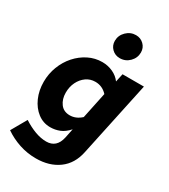

<svg xmlns="http://www.w3.org/2000/svg" viewBox="-235 -884 1070 1214"><g transform="rotate(30 300.0 -277.0)"><path d="M230 219Q166 219 107.5 199.5Q49 180 0 146L64 34Q107 62 150 78Q193 94 233 94Q308 94 326 11L340 -57Q310 -23 277.5 -10Q245 3 209 3Q158 3 117.5 -28Q77 -59 54 -111Q31 -163 31 -226Q31 -285 51.5 -338Q72 -391 108 -431.5Q144 -472 191 -495.5Q238 -519 291 -519Q332 -519 368 -502.5Q404 -486 426 -456L439 -516H595L479 29Q460 122 393.5 170.5Q327 219 230 219ZM279 -124Q324 -124 362 -159L402 -350Q366 -389 315 -389Q278 -389 249 -368.5Q220 -348 203 -313.5Q186 -279 186 -236Q186 -189 210 -156.5Q234 -124 279 -124ZM372 -595Q338 -595 314.5 -618Q291 -641 291 -675Q291 -715 320.5 -744Q350 -773 390 -773Q424 -773 447.5 -750Q471 -727 471 -693Q471 -653 442 -624Q413 -595 372 -595Z"/></g></svg>

Font: Red Hat Mono
Style: Bold Italic
Weight: 700
Italic angle: -12°
Monospace: yes
Designer: Pentagram, MCKL
Foundry: Pentagram, MCKL
Version: Version 1.023; ttfautohint (v1.8.3)